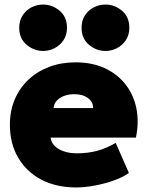

<svg xmlns="http://www.w3.org/2000/svg" viewBox="-20 -809 648 844"><path d="M314.5 15Q227 15 161.5 -19.5Q96 -54 59.8 -116Q23.5 -178 23.5 -261Q23.5 -321.5 44.8 -371.8Q66 -422 104.8 -458.5Q143.5 -495 196.2 -515Q249 -535 312.5 -535Q383.5 -535 438.8 -510Q494 -485 530 -440.2Q566 -395.5 579 -335.2Q592 -275 577.5 -204H202.5Q204.5 -183.5 219.8 -168Q235 -152.5 260.5 -143.8Q286 -135 318.5 -135Q366 -135 407 -146Q448 -157 488.5 -181L546.5 -49Q523.5 -31.5 484 -17Q444.5 -2.5 399.5 6.2Q354.5 15 314.5 15ZM215.5 -334H389.5Q389.5 -361 366.5 -378Q343.5 -395 306.5 -395Q268.5 -395 243.2 -378Q218 -361 215.5 -334ZM169.5 -585Q129 -585 96.8 -612.5Q64.5 -640 64.5 -687Q64.5 -718.5 79.5 -741.5Q94.5 -764.5 118.5 -776.8Q142.5 -789 169.5 -789Q210 -789 242.2 -761.8Q274.5 -734.5 274.5 -687Q274.5 -655.5 259.5 -632.8Q244.5 -610 220.5 -597.5Q196.5 -585 169.5 -585ZM443.5 -585Q403 -585 370.8 -612.5Q338.5 -640 338.5 -687Q338.5 -718.5 353.5 -741.5Q368.5 -764.5 392.5 -776.8Q416.5 -789 443.5 -789Q484 -789 516.2 -761.8Q548.5 -734.5 548.5 -687Q548.5 -655.5 533.5 -632.8Q518.5 -610 494.5 -597.5Q470.5 -585 443.5 -585Z"/></svg>

Font: Geologica Cursive Black
Style: Regular
Weight: 900
Designer: Sindre Bremnes, Frode Helland
Foundry: Monokrom Skriftforlag AS
Version: Version 1.010;gftools[0.9.28]